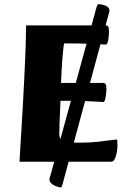

<svg xmlns="http://www.w3.org/2000/svg" viewBox="-20 -758 593 900"><path d="M71.6 0Q72.1 -13 74.3 -50.6Q76.5 -88.2 80 -142.8Q83.5 -197.4 87 -262.5Q90.5 -327.5 94 -394.8Q97.5 -462 99.8 -525.4Q102 -588.8 102.5 -639H473.9Q483.5 -639 487.3 -632.7Q491 -626.5 491 -610.6Q491 -591.3 487.2 -570.3Q483.3 -549.2 476.5 -549.2Q473.2 -549.2 448.1 -550.5Q423 -551.7 385.9 -553.1Q348.9 -554.5 308.1 -554.5H280.6Q278.4 -546 276.2 -524.3Q274.1 -502.6 271.9 -474.8Q269.6 -447.1 268.3 -419.4Q266.9 -391.7 266.2 -369.4H461.7Q471.3 -369.4 475 -363.5Q478.8 -357.6 478.8 -341.8Q478.8 -322.4 474.9 -301.1Q471.1 -279.8 464.3 -279.8Q460.8 -279.8 436.9 -281.5Q413 -283.1 375.2 -284.3Q337.4 -285.6 289.8 -285.6H263.4Q262.9 -270.8 261.7 -243.2Q260.4 -215.7 259.2 -185.5Q257.9 -155.3 257.9 -130.3Q257.9 -114.4 263.9 -105.1Q269.9 -95.9 289 -92.5Q308.2 -89.1 346.2 -89.1Q397.1 -89.1 435.2 -93.1Q473.2 -97.1 496.4 -100.6Q519.7 -104.1 524.2 -104.1Q529 -104.1 529.8 -98.2Q530.7 -92.3 530.7 -75.7Q530.7 -66.7 528.1 -48.3Q525.5 -29.9 519 -14.9Q512.4 0 500.1 0ZM272.9 106.4Q267.9 121.4 264.9 121.4Q261.9 120.4 250.3 117.5Q238.8 114.6 227.4 107.3Q216 99.9 212 87.9Q211 80.9 215 69.9L432.3 -723.4Q437.3 -738.4 440.3 -738.4Q444.3 -738.4 455.2 -737Q466.1 -735.5 477.6 -730Q489 -724.5 493 -712.5Q494 -705.5 490 -694.5Z"/></svg>

Font: Briem Hand Thin
Style: Regular
Weight: 100
Designer: Gunnlaugur SE Briem, Eben Sorkin
Foundry: Sorkin Type Co.
Version: Version 1.003